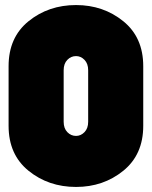

<svg xmlns="http://www.w3.org/2000/svg" viewBox="-20 -730 601 760"><path d="M14 -468Q14 -582 93 -646Q172 -710 281 -710Q389 -710 468 -646Q547 -582 547 -468V-232Q547 -118 468 -54Q389 10 281 10Q172 10 93 -54Q14 -118 14 -232ZM232 -248Q232 -222 246.5 -207Q261 -192 281 -192Q300 -192 314.5 -207Q329 -222 329 -248V-452Q329 -478 314.5 -493Q300 -508 281 -508Q261 -508 246.5 -493Q232 -478 232 -452Z"/></svg>

Font: LT Crewmate
Style: Regular
Weight: 400
Designer: Daniel Lyons
Foundry: LyonsType
Version: Version 1.001;FEAKit 1.0